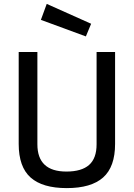

<svg xmlns="http://www.w3.org/2000/svg" viewBox="-20 -955 687 986"><path d="M76 0ZM76 -216V-688H172V-214Q172 -74 321 -74Q399 -74 437.5 -108Q476 -142 476 -214V-688H571V-216Q571 -98 509.5 -43.5Q448 11 323 11Q198 11 137 -43.5Q76 -98 76 -216ZM190 -853 220 -935 448 -833 421 -768Z"/></svg>

Font: Cairo SemiBold
Style: Regular
Weight: 600
Designer: Mohamed Gaber, the designers of Titillium
Foundry: Kief Type Foundry
Version: Version 2.009; ttfautohint (v1.5.33-1714) -l 8 -r 50 -G 200 